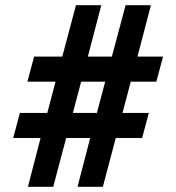

<svg xmlns="http://www.w3.org/2000/svg" viewBox="-20 -723 681 743"><path d="M186 0 236 -189H329L280 0H378L428 -189H530L556 -286H454L486 -407H585L611 -504H512L564 -703H466L413 -504H320L372 -703H274L221 -504H112L86 -407H195L163 -286H57L31 -189H137L88 0ZM387 -407 355 -286H262L294 -407Z"/></svg>

Font: Bluebird
Style: Regular
Weight: 400
Designer: Jasper
Foundry: Cannot Into Space Fonts
Version: Version 0.98